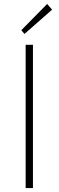

<svg xmlns="http://www.w3.org/2000/svg" viewBox="-20 -953 297 973"><path d="M110 0V-726H147V0ZM104 -781 88 -800 219 -933 244 -904Z"/></svg>

Font: Noto Sans TC
Style: Regular
Weight: 100
Designer: Ryoko NISHIZUKA 西塚涼子 (kana, bopomofo & ideographs); Paul D. Hunt (Latin, Greek & Cyrillic); Sandoll Communications 산돌커뮤니
Foundry: Adobe
Version: Version 2.004;hotconv 1.0.118;makeotfexe 2.5.65603